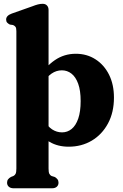

<svg xmlns="http://www.w3.org/2000/svg" viewBox="-20 -776 661 1032"><path d="M241 -722.5V130Q241 149.5 245 157.8Q249 166 257 170L273.5 175Q283.5 180.5 289 187.8Q294.5 195 294.5 206Q294.5 219.5 285.2 227.8Q276 236 259.5 236H53Q37 236 27.5 227.8Q18 219.5 18 206Q18 195 23.5 187.8Q29 180.5 39 175L52 170Q60 166 64 157.8Q68 149.5 68 130V-608.5Q68 -625.5 63.2 -631.8Q58.5 -638 50 -641.5L33 -644Q24 -648.5 18.5 -654.5Q13 -660.5 13 -671Q13 -692 43 -703L152 -741.5Q171 -749 183.8 -752.2Q196.5 -755.5 209.5 -755.5Q224 -755.5 232.5 -746.5Q241 -737.5 241 -722.5ZM211 -325.5 185.5 -357Q225 -418.5 275 -452.8Q325 -487 387.5 -487Q447 -487 493.2 -457.2Q539.5 -427.5 566 -374.8Q592.5 -322 592.5 -251.5Q592.5 -172 560.5 -112.5Q528.5 -53 473.5 -20.2Q418.5 12.5 349 12.5Q291 12.5 247.5 -12.8Q204 -38 175.5 -87.5L216 -134.5Q235 -97 259.8 -80.8Q284.5 -64.5 313.5 -64.5Q342.5 -64.5 365 -82.8Q387.5 -101 400.5 -138.5Q413.5 -176 413.5 -233Q413.5 -289.5 400.2 -326Q387 -362.5 364.2 -380.2Q341.5 -398 312.5 -398Q282.5 -398 256.8 -380.2Q231 -362.5 211 -325.5Z"/></svg>

Font: Fraunces 28pt Soft Wonky
Style: Bold
Weight: 700
Version: Version 1.000;[b76b70a41]